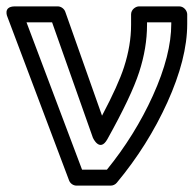

<svg xmlns="http://www.w3.org/2000/svg" viewBox="-29 -557 612 602"><path d="M134.3 -487 262.4 -124.7C262.4 -124.7 283.8 -77.6 307.8 -120.8C357.6 -210.3 390.7 -279.6 407.3 -330.8C423.7 -381.3 432 -430.8 432 -479V-487H508V-482C508 -418.2 489.3 -343 450.2 -256.8C412.8 -174.2 363.8 -95.7 306.2 -25H228.3L54.1 -487ZM175.6 -520.3C172.6 -528.8 163.1 -537 152 -537H18C-21.7 -537 -5.4 -503.2 -5.4 -503.2L187.6 8.8C191.2 18.2 200.6 25 211 25H318C325.1 25 332.5 21.7 337.2 16C401.9 -61.7 454.8 -145.8 495.8 -236.2C536.7 -326.7 558 -408.5 558 -482V-512C558 -522.7 548.1 -537 533 -537H407C396.3 -537 382 -527.1 382 -512V-479C382 -436.6 374.7 -392.4 359.7 -346.2C347.8 -309.4 325.4 -259.6 290.9 -194.3Z"/></svg>

Font: Fog Sans
Style: Outline
Weight: 700
Foundry: Intel Corporation
Version: Version 1.00